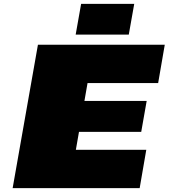

<svg xmlns="http://www.w3.org/2000/svg" viewBox="-20 -967 867 987"><path d="M369 -789 397 -947H670L642 -789ZM45 0 175 -737H827L793 -540H430L414 -448H734L706 -289H386L370 -197H732L698 0Z"/></svg>

Font: Tomorrow ExtraBold
Style: Italic
Weight: 800
Italic angle: -10°
Designer: Tony de Marco, Monica Rizzolli
Foundry: Just in Type
Version: Version 2.002